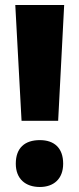

<svg xmlns="http://www.w3.org/2000/svg" viewBox="-20 -734 317 766"><path d="M212 -252 236 -714H41L66 -252ZM43 -81C43 -20 82 12 139 12C194 12 232 -20 232 -81C232 -144 196 -175 139 -175C79 -175 43 -144 43 -81Z"/></svg>

Font: Noto Sans Arabic UI Cn Bk
Style: Regular
Weight: 900
Width: 3
Designer: Monotype Design Team, Nadine Chahine and Nizar Qandah
Foundry: Monotype Imaging Inc.
Version: Version 2.010